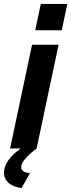

<svg xmlns="http://www.w3.org/2000/svg" viewBox="-55 -750 360 970"><path d="M151 -730H285L257 -597H123ZM-4 0 107 -524H241L130 0Q52 60 52 94Q52 122 97 124L54 200Q10 194 -12.5 173Q-35 152 -35 124Q-35 60 50 0Z"/></svg>

Font: Raleway-v4020
Style: Bold Italic
Weight: 700
Italic angle: -12°
Designer: Matt McInerney, Pablo Impallari, Rodrigo Fuenzalida
Foundry: Matt McInerney, Pablo Impallari, Rodrigo Fuenzalida
Version: Version 4.020;PS 004.020;hotconv 1.0.88;makeotf.lib2.5.64775